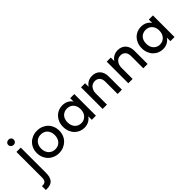

<svg xmlns="http://www.w3.org/2000/svg" viewBox="67 -1603 2802 2802"><g transform="rotate(-45 1468.0 -202.0)"><path d="M0 251Q-6 251 -10.5 251Q-15 251 -20 249V169Q-15 170 -10 170Q-5 170 0 170Q32 170 51 150.5Q70 131 70 80V-446H159V80Q159 163 122.5 207Q86 251 0 251ZM115 -547Q90 -547 73.5 -563Q57 -579 57 -602Q57 -625 73.5 -640Q90 -655 115 -655Q139 -655 154.5 -640Q170 -625 170 -602Q170 -579 154.5 -563Q139 -547 115 -547Z M500 8Q450 8 407.5 -9.5Q365 -27 334 -58Q303 -89 285.5 -131.5Q268 -174 268 -224Q268 -274 285.5 -316.5Q303 -359 334 -389.5Q365 -420 407.5 -437Q450 -454 500 -454Q550 -454 592.5 -437Q635 -420 666 -389.5Q697 -359 714.5 -316.5Q732 -274 732 -224Q732 -173 714.5 -130.5Q697 -88 665.5 -57.5Q634 -27 591.5 -9.5Q549 8 500 8ZM500 -71Q531 -71 557 -82Q583 -93 601.5 -113.5Q620 -134 630 -162Q640 -190 640 -224Q640 -291 602.5 -333Q565 -375 500 -375Q436 -375 397.5 -333Q359 -291 359 -224Q359 -191 369 -162.5Q379 -134 397.5 -114Q416 -94 442 -82.5Q468 -71 500 -71Z M1022 8Q980 8 941.5 -8Q903 -24 873.5 -54Q844 -84 826.5 -127Q809 -170 809 -223Q809 -275 826 -318Q843 -361 872 -391Q901 -421 939.5 -437.5Q978 -454 1022 -454Q1080 -454 1120.5 -430.5Q1161 -407 1179 -375V-446H1264V0H1179V-73Q1157 -38 1116.5 -15Q1076 8 1022 8ZM1037 -72Q1070 -72 1095.5 -84.5Q1121 -97 1138.5 -117.5Q1156 -138 1165 -164.5Q1174 -191 1174 -220V-235Q1173 -263 1163.5 -288Q1154 -313 1137 -332Q1120 -351 1095 -362Q1070 -373 1039 -373Q1010 -373 985 -363Q960 -353 941.5 -334.5Q923 -316 912.5 -288Q902 -260 902 -224Q902 -189 912 -161Q922 -133 940 -113.5Q958 -94 982.5 -83Q1007 -72 1037 -72Z M1712 -252Q1712 -283 1704 -305Q1696 -327 1682 -341Q1668 -355 1649.5 -362Q1631 -369 1610 -369Q1556 -369 1524.5 -330Q1493 -291 1492 -233V0H1403V-446H1487V-372Q1507 -406 1545 -429Q1583 -452 1636 -452Q1672 -452 1702 -440Q1732 -428 1754 -405.5Q1776 -383 1788.5 -349.5Q1801 -316 1801 -274V0H1712V-252Z M2242 -252Q2242 -283 2234 -305Q2226 -327 2212 -341Q2198 -355 2179.5 -362Q2161 -369 2140 -369Q2086 -369 2054.5 -330Q2023 -291 2022 -233V0H1933V-446H2017V-372Q2037 -406 2075 -429Q2113 -452 2166 -452Q2202 -452 2232 -440Q2262 -428 2284 -405.5Q2306 -383 2318.5 -349.5Q2331 -316 2331 -274V0H2242V-252Z M2645 8Q2603 8 2564.5 -8Q2526 -24 2496.5 -54Q2467 -84 2449.5 -127Q2432 -170 2432 -223Q2432 -275 2449 -318Q2466 -361 2495 -391Q2524 -421 2562.5 -437.5Q2601 -454 2645 -454Q2703 -454 2743.5 -430.5Q2784 -407 2802 -375V-446H2887V0H2802V-73Q2780 -38 2739.5 -15Q2699 8 2645 8ZM2660 -72Q2693 -72 2718.5 -84.5Q2744 -97 2761.5 -117.5Q2779 -138 2788 -164.5Q2797 -191 2797 -220V-235Q2796 -263 2786.5 -288Q2777 -313 2760 -332Q2743 -351 2718 -362Q2693 -373 2662 -373Q2633 -373 2608 -363Q2583 -353 2564.5 -334.5Q2546 -316 2535.5 -288Q2525 -260 2525 -224Q2525 -189 2535 -161Q2545 -133 2563 -113.5Q2581 -94 2605.5 -83Q2630 -72 2660 -72Z"/></g></svg>

Font: Tilda Sans Medium
Style: Regular
Weight: 500
Designer: ParaType Ltd
Foundry: ParaType Ltd
Version: Version 1.009